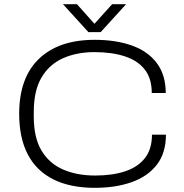

<svg xmlns="http://www.w3.org/2000/svg" viewBox="-20 -889 885 921"><path d="M435 12Q317 12 236 -28.5Q155 -69 113.5 -148Q72 -227 72 -343Q72 -516 167 -607Q262 -698 434 -698Q536 -698 613 -670.5Q690 -643 732.5 -586Q775 -529 775 -443H708Q708 -513 674 -556Q640 -599 578 -619Q516 -639 433 -639Q348 -639 282 -609.5Q216 -580 179 -517Q142 -454 142 -352V-330Q142 -228 179.5 -166Q217 -104 283.5 -75.5Q350 -47 436 -47Q520 -47 581 -67.5Q642 -88 675.5 -131Q709 -174 709 -243H776Q776 -155 732 -98.5Q688 -42 611 -15Q534 12 435 12ZM282 -869H349L449 -757H417L518 -869H585L463 -735H404Z"/></svg>

Font: Archivo SemiExpanded ExtraLight
Style: Regular
Weight: 250
Width: 6
Designer: Hector Gatti
Foundry: Omnibus-Type
Version: Version 2.001